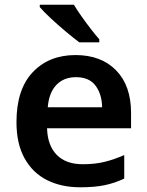

<svg xmlns="http://www.w3.org/2000/svg" viewBox="-20 -786 625 816"><path d="M301 -552Q410 -552 473.5 -487Q537 -422 537 -306V-241H180Q182 -168 221 -128Q260 -88 332 -88Q383 -88 424 -98Q465 -108 508 -127V-27Q468 -8 425 1Q382 10 321 10Q241 10 180 -20.5Q119 -51 84.5 -113Q50 -175 50 -267Q50 -406 119 -479Q188 -552 301 -552ZM303 -458Q251 -458 219.5 -425Q188 -392 183 -330H414Q413 -386 386 -422Q359 -458 303 -458ZM294 -766Q307 -744 326.5 -716.5Q346 -689 366 -663Q386 -637 402 -619V-606H317Q293 -624 259.5 -652Q226 -680 195.5 -708.5Q165 -737 149 -756V-766Z"/></svg>

Font: Noto Sans Meetei Mayek SemiBold
Style: Regular
Weight: 600
Designer: Monotype Design Team and Neelakash Kshetrimayum
Foundry: Monotype Imaging Inc.
Version: Version 2.002; ttfautohint (v1.8.4.7-5d5b)